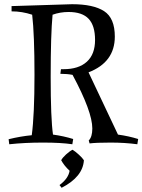

<svg xmlns="http://www.w3.org/2000/svg" viewBox="-20 -678 677 913"><path d="M35 -649 323 -658Q424 -658 475 -625Q526 -592 526 -504Q526 -382 401 -334L541 -38Q592 -31 637 -17L633 8Q574 0 505.5 0Q437 0 406 4L402 -10Q419 -27 419 -67Q419 -147 325 -322Q300 -327 267 -327L270 -349H282Q354 -349 393 -384.5Q432 -420 432 -488Q432 -556 401.5 -588.5Q371 -621 306 -621Q266 -621 230 -608Q221 -514 221 -313.5Q221 -113 232 -38Q283 -31 328 -17L324 8Q271 0 184.5 0Q98 0 24 8L21 -16Q78 -30 131 -35Q144 -131 144 -322.5Q144 -514 133 -608Q85 -624 35 -624ZM379 84Q374 163 273 215L263 202Q305 171 311 134Q285 110 271 84Q277 72 294 56.5Q311 41 325 34Q338 42 355 57.5Q372 73 379 84Z"/></svg>

Font: Almendra
Style: Regular
Weight: 400
Designer: Ana Sanfelippo
Foundry: Ana Sanfelippo
Version: Version 1.004